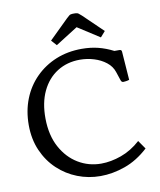

<svg xmlns="http://www.w3.org/2000/svg" viewBox="-99 -1078 908 1090"><g transform="rotate(-10 355.0 -532.5)"><path d="M392 -65Q323 -65 260 -89.5Q197 -114 147.5 -160.5Q98 -207 69 -273Q40 -339 40 -421Q40 -502 67 -570.5Q94 -639 144.5 -689.5Q195 -740 262.5 -767.5Q330 -795 411 -795Q462 -795 505.5 -784Q549 -773 592 -751H621Q633 -751 634 -740L646 -575Q638 -572 627.5 -570.5Q617 -569 612 -569Q602 -569 598 -580L581 -631Q570 -665 540 -688.5Q510 -712 470.5 -724Q431 -736 390 -736Q316 -736 259 -700Q202 -664 170.5 -597.5Q139 -531 140 -440Q141 -344 178 -275.5Q215 -207 275.5 -170.5Q336 -134 408 -134Q464 -134 524 -155.5Q584 -177 636 -224L670 -175Q606 -116 534 -90.5Q462 -65 392 -65ZM248 -871 359 -980Q368 -989 375.5 -994.5Q383 -1000 395 -1000H410Q422 -1000 429.5 -994Q437 -988 446 -980L558 -872L530 -840L404 -921L276 -840Z"/></g></svg>

Font: Gowun Batang
Style: Bold
Weight: 700
Designer: Yanghee Ryu
Foundry: Yanghee Ryu
Version: Version 2.000